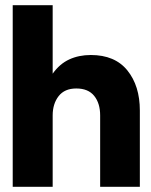

<svg xmlns="http://www.w3.org/2000/svg" viewBox="-20 -720 582 740"><path d="M29 0V-700H183V-436Q210 -474 247 -491Q284 -508 330 -508Q423 -508 471 -448.5Q519 -389 519 -294V0H366V-275Q366 -322 343 -350.5Q320 -379 274 -379Q229 -379 206 -349.5Q183 -320 183 -275V0Z"/></svg>

Font: Rethink Sans ExtraBold
Style: Regular
Weight: 800
Designer: The Rethink Sans project authors (Hans Thiessen). DM Sans designed by Colophon Foundry.
Foundry: Rethink Communications LLC
Version: Version 1.001